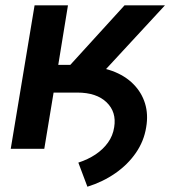

<svg xmlns="http://www.w3.org/2000/svg" viewBox="-20 -561 645 724"><path d="M124 -211.9 140.1 -311H292Q355 -311 403.1 -293.5Q451.2 -275.9 482.7 -244.1Q514.2 -212.4 526.9 -170.9Q539.6 -129.4 531.2 -81.1Q522.9 -28.8 492.4 15.4Q461.9 59.6 414.8 92.3Q367.7 125 309.6 143.1L275.4 52.2Q311.5 40.5 340.1 21.5Q368.7 2.4 387.2 -23.4Q405.8 -49.3 410.6 -81.5Q419.9 -138.7 381.8 -175.3Q343.8 -211.9 271.5 -211.9ZM20.5 0 110.4 -541H236.3L199.7 -316.4H245.1L449.7 -541H602.1L297.9 -211.9H182.1L147 0Z"/></svg>

Font: Inter 17pt SemiBold
Style: Italic
Weight: 600
Italic angle: -9.3988°
Version: Version 4.001;git-66647c0bb